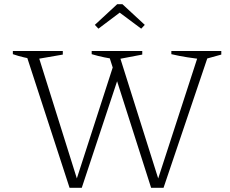

<svg xmlns="http://www.w3.org/2000/svg" viewBox="-20 -891 1092 911"><path d="M697 0 493 -639H543L737 -24H724L924 -639H972L756 0ZM310 0 102 -639H158L351 -24H338L522 -593L550 -549L368 0ZM145 -609Q119 -613 93 -619Q67 -625 41 -634V-649H278V-632ZM534 -609Q504 -613 474.5 -619Q445 -625 415 -634V-649H655V-632ZM947 -609Q909 -613 870 -619Q831 -625 793 -634V-649H1030V-632ZM561 -871 667 -773 650 -755 548 -831 447 -755 430 -773 536 -871Z"/></svg>

Font: Piazzolla Thin Thin
Style: Regular
Weight: 250
Version: Version 2.005